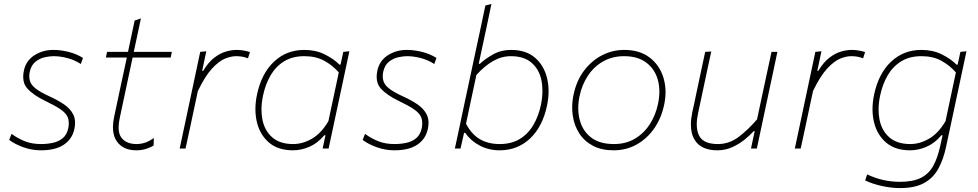

<svg xmlns="http://www.w3.org/2000/svg" viewBox="-20 -759 4999 981"><path d="M189 9Q144 9 100.5 -6.2Q57 -21.5 27 -44L39 -75Q72 -51 107.8 -37Q143.5 -23 190 -23Q221 -23 250.2 -29.2Q279.5 -35.5 300.8 -53.2Q322 -71 329 -105Q331.5 -118 331.5 -130Q331.5 -146.5 326 -160Q316.5 -182 288.5 -201Q260.5 -220 212 -243Q150 -273 120 -306.5Q98.5 -330 98.5 -366Q98.5 -381 102 -398Q112.5 -448.5 155.2 -476.2Q198 -504 252 -504Q289.5 -504 330 -494Q370.5 -484 404 -463L393 -432Q361.5 -452.5 324.5 -462.2Q287.5 -472 253 -472Q234.5 -472 209 -466.5Q183.5 -461 161.5 -443.8Q139.5 -426.5 132 -392Q129.5 -380 129.5 -369.5Q129.5 -356.5 133 -345.5Q138.5 -325.5 161.8 -307Q185 -288.5 232 -267Q274.5 -248 307 -225.8Q339.5 -203.5 354.5 -173.5Q363.5 -155 363.5 -131.5Q363.5 -116.5 360 -100Q349 -48.5 306.2 -19.8Q263.5 9 189 9Z M677 9Q609 9 577.5 -36Q557 -65 557 -109Q557 -133 563 -161Q583 -256 600 -335Q617 -414 628 -465H521L527 -494H634Q643 -536 651 -574Q659 -612 668 -654L700 -665Q689.5 -615.5 681.5 -578Q673.5 -540.5 663.5 -494H858L852 -465H657.5L592 -157Q586 -129.5 586 -107.5Q586 -73 601.5 -54Q626.5 -23 678 -23Q724 -23 766 -54L765 -16Q752.5 -7 728.2 1Q704 9 677 9Z M898 0Q910 -56.5 921 -108Q932 -159.5 945 -221L955.5 -270.5Q975 -364 1003 -494L1034 -497L1013 -397H1018Q1044.5 -441 1074.5 -464Q1104.5 -487 1134 -495.5Q1163.5 -504 1188 -504Q1207 -504 1225.2 -500.8Q1243.5 -497.5 1257 -493L1247 -461Q1229 -468 1214.2 -470Q1199.5 -472 1186 -472Q1161.5 -472 1130.5 -459.8Q1099.5 -447.5 1064 -409.5Q1028.5 -371.5 991 -294L975.5 -221.5Q962.5 -160.5 951.5 -108.5Q940 -56 928 0Z M1628.5 0Q1631.5 -14 1634.5 -28.5L1643 -68H1637Q1603.5 -27.5 1561.2 -9.2Q1519 9 1477 9Q1400.5 9 1354.2 -30.8Q1308 -70.5 1292.5 -135.5Q1285 -167 1285 -201.5Q1285 -237 1293 -275Q1315.5 -383 1379.5 -443.5Q1443.5 -504 1535 -504Q1593 -504 1639 -481.2Q1685 -458.5 1714 -429H1720L1734 -494L1765 -497Q1752.5 -439.5 1741.5 -386.5Q1730 -333 1717 -271.5L1665 -28.5Q1662 -14 1659 0ZM1478 -23Q1527 -23 1574.5 -50.8Q1622 -78.5 1658 -140L1711 -389Q1678 -426.5 1635.5 -449.2Q1593 -472 1535 -472Q1474.5 -472 1431.8 -445.8Q1389 -419.5 1362.5 -374Q1336 -328.5 1324 -271Q1316 -233 1316 -199Q1316 -172 1321 -147Q1332.5 -90.5 1371.5 -56.8Q1410.5 -23 1478 -23Z M1995 9Q1950 9 1906.5 -6.2Q1863 -21.5 1833 -44L1845 -75Q1878 -51 1913.8 -37Q1949.5 -23 1996 -23Q2027 -23 2056.2 -29.2Q2085.5 -35.5 2106.8 -53.2Q2128 -71 2135 -105Q2137.5 -118 2137.5 -130Q2137.5 -146.5 2132 -160Q2122.5 -182 2094.5 -201Q2066.5 -220 2018 -243Q1956 -273 1926 -306.5Q1904.5 -330 1904.5 -366Q1904.5 -381 1908 -398Q1918.5 -448.5 1961.2 -476.2Q2004 -504 2058 -504Q2095.5 -504 2136 -494Q2176.5 -484 2210 -463L2199 -432Q2167.5 -452.5 2130.5 -462.2Q2093.5 -472 2059 -472Q2040.5 -472 2015 -466.5Q1989.5 -461 1967.5 -443.8Q1945.5 -426.5 1938 -392Q1935.5 -380 1935.5 -369.5Q1935.5 -356.5 1939 -345.5Q1944.5 -325.5 1967.8 -307Q1991 -288.5 2038 -267Q2080.5 -248 2113 -225.8Q2145.5 -203.5 2160.5 -173.5Q2169.5 -155 2169.5 -131.5Q2169.5 -116.5 2166 -100Q2155 -48.5 2112.2 -19.8Q2069.5 9 1995 9Z M2533 9Q2477.5 9 2431.5 -15Q2385.5 -39 2357 -80H2351L2333 0H2304Q2316 -56.5 2327.5 -109Q2338.5 -161 2351 -220.5L2409.5 -494Q2423 -557.5 2436 -617Q2448.5 -676.5 2460 -731L2491 -739Q2478 -677 2465.5 -617.5Q2452.5 -558 2439 -494L2426 -433H2432Q2459 -458.5 2499.5 -481.2Q2540 -504 2591 -504Q2667.5 -504 2713.5 -464.2Q2759.5 -424.5 2775 -360Q2783 -327.5 2783 -292.5Q2783 -257.5 2775 -220Q2752.5 -112 2688.5 -51.5Q2624.5 9 2533 9ZM2533 -23Q2593.5 -23 2636.2 -49.2Q2679 -75.5 2705.5 -121Q2732 -166.5 2744 -224Q2751.5 -261.5 2751.5 -295Q2751.5 -323 2746.5 -348.5Q2735 -404.5 2696.2 -438.2Q2657.5 -472 2590 -472Q2543 -472 2499.2 -447Q2455.5 -422 2414 -376L2361 -127Q2389.5 -72.5 2432 -47.8Q2474.5 -23 2533 -23Z M3115 9Q3053.5 9 3009.5 -14.2Q2965.5 -37.5 2939.8 -77.5Q2914 -117.5 2906.5 -168Q2903.5 -188.5 2903.5 -209.5Q2903.5 -240.5 2910 -273Q2925 -346.5 2964.2 -398.2Q3003.5 -450 3057 -477Q3110.5 -504 3169 -504Q3249 -504 3300 -464.5Q3351 -425 3370 -361Q3380.5 -326 3380.5 -288Q3380.5 -256 3373 -222Q3358.5 -154 3322 -102Q3285.5 -50 3232.5 -20.5Q3179.5 9 3115 9ZM3117 -23Q3178 -23 3224.2 -50.5Q3270.5 -78 3300.2 -124.5Q3330 -171 3342 -228Q3349 -261 3349 -291Q3349 -323 3341 -351.5Q3325.5 -406.5 3282 -439.2Q3238.5 -472 3169 -472Q3108.5 -472 3061.5 -445.2Q3014.5 -418.5 2983.8 -372Q2953 -325.5 2941 -267Q2934.5 -236 2934.5 -207Q2934.5 -175.5 2942 -147Q2956 -91 2999.5 -57Q3043 -23 3117 -23Z M3646 9Q3563 9 3530.5 -42.5Q3510 -74.5 3510 -122.5Q3510 -151 3517 -185Q3521.5 -206 3526 -225.5Q3530 -245 3535.5 -271Q3548.5 -332.5 3559.8 -385.2Q3571 -438 3583 -494L3614 -496Q3602 -440 3590.5 -386.2Q3579 -332.5 3566 -271L3547 -182Q3540 -149.5 3540 -123.5Q3540 -87.5 3553 -64Q3575.5 -23 3648 -23Q3706 -23 3754.5 -59.8Q3803 -96.5 3848 -149L3874 -271Q3887 -332 3898.5 -385Q3910 -438 3922 -494H3952Q3940 -438 3929 -385Q3917.5 -331.5 3904.5 -270.5L3894 -221Q3881 -160 3870 -108.2Q3859 -56.5 3847 0H3817L3836 -89H3831Q3814.5 -70.5 3786.8 -47.5Q3759 -24.5 3723 -7.8Q3687 9 3646 9Z M4041 0Q4053 -56.5 4064 -108Q4075 -159.5 4088 -221L4098.5 -270.5Q4118 -364 4146 -494L4177 -497L4156 -397H4161Q4187.5 -441 4217.5 -464Q4247.5 -487 4277 -495.5Q4306.5 -504 4331 -504Q4350 -504 4368.2 -500.8Q4386.5 -497.5 4400 -493L4390 -461Q4372 -468 4357.2 -470Q4342.5 -472 4329 -472Q4304.5 -472 4273.5 -459.8Q4242.5 -447.5 4207 -409.5Q4171.5 -371.5 4134 -294L4118.5 -221.5Q4105.5 -160.5 4094.5 -108.5Q4083 -56 4071 0Z M4578 202Q4534 202 4485.5 191.2Q4437 180.5 4400.5 163L4410.5 132Q4451.5 151.5 4493.5 160.8Q4535.5 170 4578 170Q4644 170 4684.2 150.2Q4724.5 130.5 4747.5 89.8Q4770.5 49 4784 -13.5L4796 -68H4790Q4756.5 -27.5 4714.2 -9.2Q4672 9 4630 9Q4553.5 9 4507.2 -30.8Q4461 -70.5 4445.5 -135.5Q4438 -167 4438 -201.5Q4438 -237 4446 -275Q4468.5 -383 4532.5 -443.5Q4596.5 -504 4688 -504Q4746 -504 4792 -481.2Q4838 -458.5 4867 -429H4873L4887 -494L4918 -497Q4905.5 -439.5 4894.5 -386.5Q4883 -333 4870 -271.5L4814 -9.5Q4800.5 55 4774.5 102.5Q4748.5 150 4701.8 176Q4655 202 4578 202ZM4631 -23Q4680 -23 4727.5 -50.8Q4775 -78.5 4811 -140L4864 -389Q4831 -426.5 4788.5 -449.2Q4746 -472 4688 -472Q4627.5 -472 4584.8 -445.8Q4542 -419.5 4515.5 -374Q4489 -328.5 4477 -271Q4469 -233 4469 -199Q4469 -172 4474 -147Q4485.5 -90.5 4524.5 -56.8Q4563.5 -23 4631 -23Z"/></svg>

Font: Heraclito Thin
Style: Italic
Weight: 100
Italic angle: -12°
Designer: Kostas Bartsokas (font) & Cristiano Sobral (main changes)
Foundry: Kostas Bartsokas (font) & Cristiano Sobral (main changes)
Version: Version 1.00;July 8, 2020;FontCreator 13.0.0.2655 64-bit